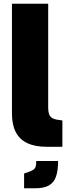

<svg xmlns="http://www.w3.org/2000/svg" viewBox="-20 -783 366 1028"><path d="M231 3Q167 3 125.5 -17Q84 -37 64 -76.5Q44 -116 44 -175V-763H238V-205Q238 -186 242.5 -173Q247 -160 256.5 -153Q266 -146 281 -143L314 -138V3ZM109 225V146L135 137Q151 131 159.5 125Q168 119 171 108.5Q174 98 174 79H291Q291 130 280 162Q269 194 242.5 209.5Q216 225 170 225Z"/></svg>

Font: Exo Thin Black
Style: Regular
Weight: 900
Version: Version 2.000